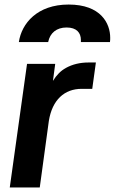

<svg xmlns="http://www.w3.org/2000/svg" viewBox="-20 -825 505 845"><path d="M192 -640C200 -680 229 -704 273 -704C317 -704 336 -681 336 -649C336 -646 336 -643 336 -640H464C465 -646 465 -653 465 -659C465 -722 424 -805 282 -805C144 -805 75 -722 63 -640ZM155 0 195 -293C210 -386 264 -434 339 -434H386L402 -550H370C332 -550 299 -542 270 -526C248 -514 229 -495 213 -469L223 -544H99L23 0Z"/></svg>

Font: Plus Jakarta Sans
Style: Bold Italic
Weight: 700
Italic angle: -8°
Designer: Gumpita Rahayu
Foundry: Tokotype
Version: Version 2.071;gftools[0.9.30]